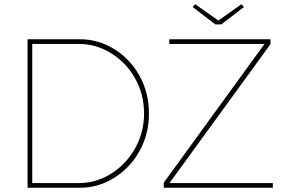

<svg xmlns="http://www.w3.org/2000/svg" viewBox="-20 -885 1366 905"><path d="M110 -700H357Q442 -700 517 -654.5Q592 -609 637 -529Q682 -449 682 -350Q682 -252 637 -172Q592 -92 517 -46Q442 0 357 0H110ZM122 -22H352Q432 -22 502.5 -65.5Q573 -109 616 -184.5Q659 -260 659 -350Q659 -441 616.5 -516Q574 -591 503 -634.5Q432 -678 352 -678H121L132 -689V-13ZM752 -24 1237 -692 1249 -678H778V-700H1255V-677L770 -10L767 -22H1266V0H752ZM888 -852 900 -865 1017 -783H1002L1118 -865L1130 -852L1023 -770H995Z"/></svg>

Font: Easer Grotesk Variable
Style: Regular
Weight: 400
Designer: Boardeaser, Bonnie Shaver-Troup, Thomas Jockin
Foundry: Lexend
Version: Version 1.001;Glyphs 3.1.2 (3151)